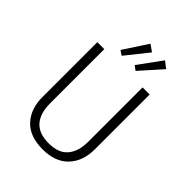

<svg xmlns="http://www.w3.org/2000/svg" viewBox="-257 -1031 1167 1167"><g transform="rotate(45 326.0 -448.0)"><path d="M551 -214Q551 -112 493 -50.5Q435 11 326 11Q216 11 158.5 -50Q101 -111 101 -214V-685H161V-219Q161 -133 201.5 -87Q242 -41 326 -41Q410 -41 450 -87.5Q490 -134 490 -219V-685H551ZM380 -876 264 -731 234 -751 336 -907ZM513 -865 389 -726 360 -747 470 -898Z"/></g></svg>

Font: Fira Sans Light
Style: Regular
Weight: 300
Designer: bBox Type GmbH & Carrois Corporate GbR & Edenspiekermann AG
Foundry: bBox Type GmbH & Carrois Corporate GbR & Edenspiekermann AG
Version: Version 4.301